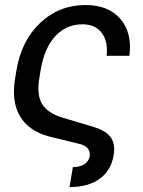

<svg xmlns="http://www.w3.org/2000/svg" viewBox="-20 -573 580 779"><path d="M262.1 186.1 275.6 105.1Q304 105.1 322.1 93.4Q340.2 81.7 343.8 61.1Q346.9 41.5 335.2 28.2Q323.5 14.9 298.3 9.9L176.8 -19.9Q95.5 -42.3 60.7 -102.1Q25.9 -161.9 41.2 -254.3L46.9 -288.4Q66.8 -408.4 143.5 -480.5Q220.2 -552.6 327.4 -552.6Q419.7 -552.6 468.4 -496.3Q517 -440 505 -346.6H412.6Q419 -405.2 392.6 -439.8Q366.1 -474.4 314.6 -474.4Q248.6 -474.4 204 -425.8Q159.4 -377.1 144.9 -288.4L139.2 -254.3Q128.6 -189.6 150 -152.5Q171.5 -115.4 230.8 -96.6L363.6 -56.8Q411.9 -41.5 430.2 -14.6Q448.5 12.4 441.1 56.8Q430.8 119 384.2 152.5Q337.7 186.1 262.1 186.1Z"/></svg>

Font: Karasuma Gothic
Style: Italic
Weight: 400
Italic angle: -9.39999°
Designer: Rasmus Andersson / Ryoko Nishizuka
Foundry: Genbu
Version: Version 1.00